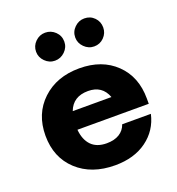

<svg xmlns="http://www.w3.org/2000/svg" viewBox="-135 -848 890 967"><g transform="rotate(-20 310.0 -364.5)"><path d="M213.9 -588.9Q183.6 -588.9 161.1 -611.3Q138.7 -633.8 138.7 -663.6Q138.7 -694.8 161.1 -716.8Q183.6 -738.8 213.9 -738.8Q245.1 -738.8 267.6 -717Q290 -695.3 290 -663.6Q290 -633.3 267.3 -611.1Q244.6 -588.9 213.9 -588.9ZM423.8 -588.9Q393.6 -588.9 371.1 -611.3Q348.6 -633.8 348.6 -663.6Q348.6 -694.8 371.1 -716.8Q393.6 -738.8 423.8 -738.8Q455.6 -738.8 477.1 -717Q498.5 -695.3 498.5 -663.6Q498.5 -633.3 476.8 -611.1Q455.1 -588.9 423.8 -588.9ZM582.5 -251.5V-223.6H200.2Q205.1 -168.9 234.1 -138.9Q263.2 -108.9 316.4 -108.9Q357.4 -108.9 384.3 -125.5Q411.1 -142.1 421.4 -172.4H575.2Q556.2 -88.9 488.5 -39.6Q420.9 9.8 318.8 9.8Q192.9 9.8 115.7 -61.5Q38.6 -132.8 38.6 -250Q38.6 -366.7 115.5 -439Q192.4 -511.2 314 -511.2Q435.1 -511.2 508.8 -439.9Q582.5 -368.7 582.5 -251.5ZM316.4 -388.7Q235.8 -388.7 210 -319.8H417.5Q392.1 -388.7 316.4 -388.7Z"/></g></svg>

Font: Now
Style: Bold
Weight: 700
Designer: Alfredo Marco Pradil
Foundry: Alfredo Marco Pradil
Version: Version 1.002;PS 001.002;hotconv 1.0.88;makeotf.lib2.5.64775